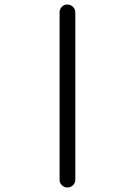

<svg xmlns="http://www.w3.org/2000/svg" viewBox="-20 -739 600 854"><path d="M279 -719H280Q294 -719 304.5 -708.5Q315 -698 315 -684V60Q315 75 304.5 85Q294 95 280 95Q266 95 255.5 85Q245 75 245 60Q245 -684 245 -684Q245 -698 255 -708.5Q265 -719 279 -719Z"/></svg>

Font: Brass Mono
Style: Regular
Weight: 400
Monospace: yes
Version: Version 1.100; ttfautohint (v1.8.3) -l 8 -r 50 -G 200 -x 14 